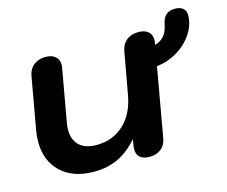

<svg xmlns="http://www.w3.org/2000/svg" viewBox="-84 -668 938 793"><g transform="rotate(-15 384.5 -272.0)"><path d="M590 -344 538 -50Q533 -21 513.5 -5.5Q494 10 464 10Q438 10 424 -2Q410 -14 410 -36Q410 -45 411 -50L416 -79Q376 -33 330.5 -11.5Q285 10 227 10Q138 10 86.5 -38.5Q35 -87 35 -168Q35 -194 39 -215L79 -440Q84 -468 104 -484Q124 -500 155 -500Q181 -500 196 -487.5Q211 -475 211 -452Q211 -444 210 -440L170 -215Q167 -200 167 -185Q167 -141 192.5 -117.5Q218 -94 265 -94Q336 -94 383.5 -139Q431 -184 444 -263L476 -440Q481 -468 501 -484Q521 -500 552 -500Q578 -500 593 -487.5Q608 -475 608 -452Q608 -444 607 -440L605 -431Q654 -443 665 -502Q670 -528 683.5 -541Q697 -554 723 -554Q745 -554 757 -543.5Q769 -533 769 -515Q769 -475 745 -437.5Q721 -400 679.5 -374.5Q638 -349 590 -344Z"/></g></svg>

Font: Kodchasan
Style: Bold Italic
Weight: 700
Italic angle: -10°
Version: Version 1.000; ttfautohint (v1.6)